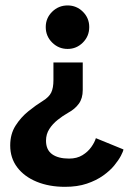

<svg xmlns="http://www.w3.org/2000/svg" viewBox="-20 -692 515 724"><path d="M225 12.5Q165 12.5 118.2 -6.8Q71.5 -26 45 -61Q18.5 -96 18.5 -143.5Q18.5 -186.5 38.5 -218Q58.5 -249.5 87 -272.5Q115.5 -295.5 141.5 -311.5Q165 -326 173.2 -343.2Q181.5 -360.5 181.5 -390V-456.5H292V-352.5Q292 -321 277.2 -300.8Q262.5 -280.5 236.5 -266.5Q217 -255.5 197.8 -240.2Q178.5 -225 166 -205.5Q153.5 -186 153.5 -161.5Q153.5 -127 176.5 -110.5Q199.5 -94 240.5 -94Q270 -94 290.8 -106.8Q311.5 -119.5 324.2 -137.5Q337 -155.5 341.5 -171L445.5 -128.5Q444.5 -121 436 -104.8Q427.5 -88.5 411.2 -68.5Q395 -48.5 369 -30Q343 -11.5 307.5 0.5Q272 12.5 225 12.5ZM235 -507.5Q201 -507.5 176.8 -531.5Q152.5 -555.5 152.5 -590Q152.5 -624 176.8 -647.8Q201 -671.5 235 -671.5Q268.5 -671.5 292.5 -647.8Q316.5 -624 316.5 -590Q316.5 -555.5 292.5 -531.5Q268.5 -507.5 235 -507.5Z"/></svg>

Font: League Spartan Thin SemiBold
Style: Regular
Weight: 600
Version: Version 2.002